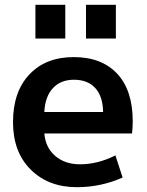

<svg xmlns="http://www.w3.org/2000/svg" viewBox="-20 -767 610 797"><path d="M337 -607V-747H461V-607ZM127 -607V-747H251V-607ZM164 -302H408Q407 -367 375.5 -401.5Q344 -436 287 -436Q232 -436 199.5 -401Q167 -366 164 -302ZM164 -213Q169 -154 209.5 -119.5Q250 -85 312 -85Q386 -85 459 -122L489 -30Q399 10 299 10Q181 10 107.5 -63Q34 -136 34 -260Q34 -386 102 -458Q170 -530 286 -530Q402 -530 466.5 -461Q531 -392 531 -263Q531 -238 528 -213Z"/></svg>

Font: M PLUS 1p
Style: Bold
Weight: 700
Version: Version 1.062